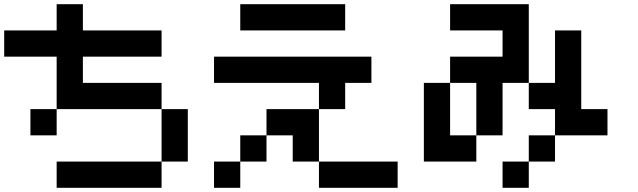

<svg xmlns="http://www.w3.org/2000/svg" viewBox="-20 -895 3040 915"><path d="M0 -625V-750H250V-875H375V-750H750V-625H375V-500H750V-375H250V-625ZM125 -250V-375H250V-250ZM250 0V-125H750V0ZM750 -125V-375H875V-125Z M1000 0V-125H1125V0ZM1000 -500V-625H1750V-500H1625V-375H1500V-500ZM1250 -250V-125H1125V-250ZM1250 -375H1500V-125H1375V-250H1250ZM1500 -125H1875V0H1500ZM1125 -750V-875H1625V-750Z M2000 -125V-500H2125V-250H2250V-125ZM2250 -250V-500H2125V-625H2375V-750H2125V-875H2500V-500H2375V-250ZM2500 -125V-250H2625V-125ZM2500 0H2375V-125H2500ZM2500 -500H2625V-750H2750V-375H2875V-250H2625V-375H2500Z"/></svg>

Font: GalmuriMono7 Regular
Style: Regular
Weight: 400
Designer: Lee Minseo (quiple)
Version: Version 2.399;hotconv 1.1.1;makeotfexe 2.6.0 DEVELOPMENT